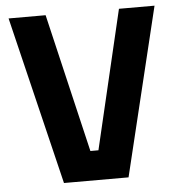

<svg xmlns="http://www.w3.org/2000/svg" viewBox="-51 -738 726 785"><g transform="rotate(-5 312.5 -345.0)"><path d="M13 -690H165L299 -121H332L466 -690H612L445 0H180Z"/></g></svg>

Font: Mozilla Headline BETA
Style: Bold
Weight: 700
Designer: Studio DRAMA
Foundry: Studio DRAMA
Version: Version 0.100